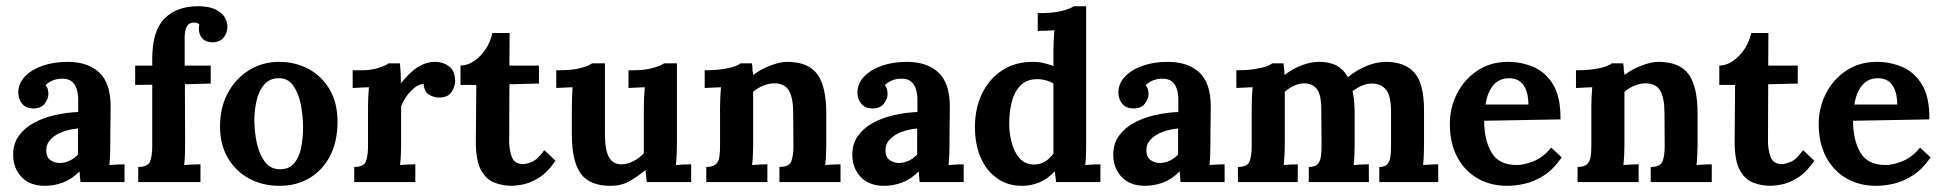

<svg xmlns="http://www.w3.org/2000/svg" viewBox="-20 -587 6264 619"><path d="M239.5 0Q238 -10.6 237.6 -17.8Q237.3 -24.9 236.5 -34.5Q210.9 -8.8 182.4 1.7Q154 12.1 124.7 12.1Q76.3 12.1 49.3 -16.5Q22.4 -45.1 22.4 -88Q22.4 -123.9 40.7 -149.2Q59 -174.6 89.5 -191.1Q119.9 -207.6 157.1 -216Q194.4 -224.4 232.1 -225.9V-265.1Q232.1 -284.6 227.2 -300.3Q222.2 -316.1 210.5 -325.1Q198.8 -334.1 177.9 -333.3Q163.2 -333 149.8 -327.5Q136.4 -322 126.9 -312.4Q132.7 -305.5 134.4 -297.6Q136 -289.7 136 -283.8Q136 -268.8 124.1 -252.8Q112.2 -236.9 85.4 -237.3Q63.1 -238 51 -253Q38.9 -268.1 38.9 -288.2Q38.9 -317.9 60.3 -340.3Q81.8 -362.7 117.7 -375.1Q153.6 -387.6 197.7 -387.6Q263.3 -387.6 300 -353.3Q336.6 -319 336.6 -244.2Q336.6 -218.6 336.3 -200.6Q335.9 -182.6 335.7 -164.6Q335.5 -146.7 335.5 -121Q335.5 -110.4 335 -91.1Q334.4 -71.9 332.6 -55Q345.1 -56.1 359.4 -56.7Q373.7 -57.2 381.4 -57.2V0ZM231.4 -172.7Q203.2 -170.2 179.9 -161.2Q156.6 -152.2 142.6 -137.1Q128.7 -122.1 129.1 -100.5Q129.8 -79.9 142.8 -70.8Q155.8 -61.6 172 -61.6Q188.9 -61.6 204.3 -68.9Q219.7 -76.3 231.4 -88.7Q231.4 -96.1 231.4 -103.4Q231.4 -110.7 231.4 -118.1Q231.4 -131.6 231.4 -145.4Q231.4 -159.1 231.4 -172.7Z M470.8 -397.1Q470.8 -488.1 510.6 -527.5Q550.4 -566.9 617.9 -566.9Q653.5 -566.9 674.2 -556.8Q694.9 -546.8 704.1 -531.5Q713.2 -516.3 713.2 -500.9Q713.2 -481.1 701.3 -466.3Q689.4 -451.4 666.7 -450.7Q645 -450.3 633.1 -462.4Q621.2 -474.5 621.2 -493.6Q621.2 -497.6 621.4 -501.1Q621.6 -504.6 622.7 -508.3Q618.6 -512.3 613.7 -513.4Q608.7 -514.5 605.4 -514.5Q593 -514.1 586.5 -507Q580.1 -499.8 577.7 -489.4Q575.4 -478.9 575.4 -467.9V-375.5H659.3V-317.6L576.1 -315.4L576.8 -122.5Q576.8 -111.8 576.3 -91.9Q575.7 -71.9 573.9 -55Q586.4 -56.1 602.3 -56.7Q618.3 -57.2 626.3 -57.2V0H425.7V-48.8Q457.3 -48.8 464.1 -67.3Q470.8 -85.8 470.8 -115.5V-313.9L415.8 -313.2V-375.5H470.8Z M881.2 12.1Q826.9 12.1 783.5 -11.2Q740 -34.5 714.7 -77.6Q689.4 -120.6 689.4 -179.3Q689.4 -241.7 715.3 -288.6Q741.1 -335.5 784.4 -361.6Q827.6 -387.6 879 -387.6Q932.5 -387.6 975.4 -364.3Q1018.3 -341 1043.3 -297.8Q1068.2 -254.5 1068.2 -194.4Q1068.2 -131.3 1044.4 -84.9Q1020.5 -38.5 978.4 -13.2Q936.2 12.1 881.2 12.1ZM884.1 -41.4Q913.8 -41.8 929.6 -62Q945.4 -82.1 951.2 -112.9Q957.1 -143.7 957.1 -175.7Q957.1 -213.1 949.8 -250.1Q942.4 -287.1 925 -311.5Q907.6 -335.9 877.2 -334.8Q848.2 -334.1 831.3 -313.9Q814.4 -293.7 807.3 -263.1Q800.1 -232.5 800.1 -199.9Q800.1 -161.7 808.2 -124.9Q816.3 -88 834.8 -64.4Q853.3 -40.7 884.1 -41.4Z M1122.1 -48.8Q1153.3 -48.8 1159.9 -67.3Q1166.5 -85.8 1166.5 -115.5V-241.7Q1166.5 -255.6 1167.2 -272.3Q1168 -289 1169.4 -305.8Q1157.7 -305.1 1141.2 -304.5Q1124.7 -304 1117 -303.3V-360.5H1147Q1176.4 -360.5 1200.4 -368.2Q1224.4 -375.9 1232.5 -382.8H1269.2Q1270.3 -375.1 1271.4 -354.8Q1272.5 -334.4 1272.5 -318.3Q1302.2 -355.7 1328.6 -371.7Q1355 -387.6 1382.1 -387.6Q1408.5 -387.6 1427.9 -372.8Q1447.4 -357.9 1447.4 -325.3Q1447.4 -308.4 1435.5 -290.2Q1423.5 -272.1 1394.6 -272.5Q1379.5 -272.5 1363.8 -281.4Q1348 -290.4 1345.8 -316.1Q1330.8 -316.1 1315.7 -303.6Q1300.7 -291.2 1289.1 -274.3Q1277.6 -257.4 1273.2 -243.5V-121Q1273.2 -110.4 1272.5 -91.1Q1271.7 -71.9 1269.9 -55Q1281.6 -56.1 1296.3 -56.7Q1311 -57.2 1319 -57.2V0H1122.1Z M1631.1 12.1Q1601.8 12.1 1574.8 2.2Q1547.9 -7.7 1530.8 -38.5Q1513.8 -69.3 1514.1 -132L1515.6 -313.2H1464.6V-375.5Q1488.1 -375.9 1509.5 -390.9Q1531 -405.9 1546.6 -430Q1562.2 -454 1567.3 -480.7H1623L1622.3 -375.5H1717.6V-317.6L1622.3 -315.4L1621.6 -130.5Q1621.6 -104.9 1630 -81.4Q1638.4 -57.9 1666.7 -57.9Q1677.3 -57.9 1695.5 -65.5Q1713.6 -73 1734.9 -103L1770.8 -68.9Q1744 -29.3 1714.7 -12.3Q1685.4 4.8 1662.4 8.4Q1639.5 12.1 1631.1 12.1Z M1948.3 12.1Q1880.8 12.1 1852.2 -27.5Q1823.6 -67.1 1823.6 -154V-240.2Q1823.6 -254.1 1824.2 -271.5Q1824.7 -289 1825.8 -305.8Q1814.1 -305.1 1797.6 -304.5Q1781.1 -304 1773.4 -303.3V-360.5H1780.7Q1827.6 -360.5 1854.2 -368.2Q1880.8 -375.9 1888.9 -382.8H1930.3V-153.3Q1930.3 -104.5 1943 -80.9Q1955.6 -57.2 1983.5 -57.2Q2002.9 -57.2 2022.9 -67.8Q2042.9 -78.5 2055.7 -93.1V-240.2Q2055.7 -254.1 2056.5 -271.5Q2057.2 -289 2058.7 -305.8Q2046.9 -305.1 2030.4 -304.5Q2013.9 -304 2006.2 -303.3V-360.5H2024.2Q2059.8 -360.5 2086.7 -368.4Q2113.7 -376.2 2121 -382.8H2162.4V-121Q2162.4 -110.4 2161.7 -91.1Q2161 -71.9 2159.1 -55Q2170.9 -56.1 2185.6 -56.7Q2200.2 -57.2 2208.3 -57.2V0H2065.3Q2064.2 -9.5 2063.1 -19.6Q2062 -29.7 2060.9 -38.9Q2037.8 -19.4 2011 -3.7Q1984.2 12.1 1948.3 12.1Z M2257.1 0V-48.8Q2278 -48.8 2287.3 -57.2Q2296.7 -65.6 2299 -80.7Q2301.4 -95.7 2301.4 -115.5V-241.7Q2301.4 -255.6 2302.2 -272.3Q2302.9 -289 2304.4 -305.8Q2292.6 -305.1 2276.1 -304.5Q2259.6 -304 2251.9 -303.3V-360.5Q2286.4 -360.5 2310.2 -364.1Q2334.1 -367.8 2348.2 -372.9Q2362.3 -378.1 2367.4 -382.8H2404.1Q2406.7 -368.2 2405.9 -364.3Q2405.2 -360.5 2408.9 -345.4Q2430.9 -363 2462.8 -375.3Q2494.7 -387.6 2517.1 -387.6Q2585.6 -387.6 2614.8 -348Q2643.9 -308.4 2643.9 -221.5V-121Q2643.9 -110.4 2643.2 -91.1Q2642.5 -71.9 2640.6 -55Q2653.5 -56.1 2667.6 -56.7Q2681.7 -57.2 2689.8 -57.2V0H2492.8V-48.8Q2524.4 -48.8 2531.2 -67.3Q2538 -85.8 2538 -115.5L2537.2 -222.2Q2537.2 -271.4 2523.5 -294.8Q2509.7 -318.3 2476.3 -318.3Q2457.6 -318.3 2439.1 -310.2Q2420.6 -302.2 2408.1 -290.8Q2408.1 -280.2 2408.1 -269.3Q2408.1 -258.5 2408.1 -247.9V-121Q2408.1 -110.4 2407.4 -91.1Q2406.7 -71.9 2404.8 -55Q2416.6 -56.1 2431.2 -56.7Q2445.9 -57.2 2454 -57.2V0Z M2945 0Q2943.5 -10.6 2943.2 -17.8Q2942.8 -24.9 2942.1 -34.5Q2916.4 -8.8 2888 1.7Q2859.6 12.1 2830.2 12.1Q2781.8 12.1 2754.9 -16.5Q2727.9 -45.1 2727.9 -88Q2727.9 -123.9 2746.2 -149.2Q2764.6 -174.6 2795 -191.1Q2825.4 -207.6 2862.7 -216Q2899.9 -224.4 2937.7 -225.9V-265.1Q2937.7 -284.6 2932.7 -300.3Q2927.8 -316.1 2916 -325.1Q2904.3 -334.1 2883.4 -333.3Q2868.7 -333 2855.3 -327.5Q2842 -322 2832.4 -312.4Q2838.3 -305.5 2839.9 -297.6Q2841.6 -289.7 2841.6 -283.8Q2841.6 -268.8 2829.7 -252.8Q2817.7 -236.9 2791 -237.3Q2768.6 -238 2756.5 -253Q2744.4 -268.1 2744.4 -288.2Q2744.4 -317.9 2765.9 -340.3Q2787.3 -362.7 2823.2 -375.1Q2859.2 -387.6 2903.2 -387.6Q2968.8 -387.6 3005.5 -353.3Q3042.2 -319 3042.2 -244.2Q3042.2 -218.6 3041.8 -200.6Q3041.4 -182.6 3041.3 -164.6Q3041.1 -146.7 3041.1 -121Q3041.1 -110.4 3040.5 -91.1Q3040 -71.9 3038.1 -55Q3050.6 -56.1 3064.9 -56.7Q3079.2 -57.2 3086.9 -57.2V0ZM2936.9 -172.7Q2908.7 -170.2 2885.4 -161.2Q2862.1 -152.2 2848.2 -137.1Q2834.3 -122.1 2834.6 -100.5Q2835.4 -79.9 2848.4 -70.8Q2861.4 -61.6 2877.5 -61.6Q2894.4 -61.6 2909.8 -68.9Q2925.2 -76.3 2936.9 -88.7Q2936.9 -96.1 2936.9 -103.4Q2936.9 -110.7 2936.9 -118.1Q2936.9 -131.6 2936.9 -145.4Q2936.9 -159.1 2936.9 -172.7Z M3274.7 12.1Q3229.6 12.1 3195.5 -11.4Q3161.3 -34.8 3142.3 -77.6Q3123.2 -120.3 3123.2 -177.9Q3123.2 -238.4 3146.3 -285.8Q3169.4 -333.3 3211.4 -360.5Q3253.4 -387.6 3309.1 -387.6Q3329.7 -387.6 3346 -383.4Q3362.3 -379.2 3376.2 -374V-423.5Q3376.2 -434.2 3377 -453.4Q3377.7 -472.7 3379.2 -489.5Q3366.7 -488.4 3350.2 -487.9Q3333.7 -487.3 3325.6 -487.3V-544.6Q3378.1 -544.6 3405.8 -552.3Q3433.4 -560 3441.5 -566.9H3481.8V-121Q3481.8 -110.4 3481.3 -91.1Q3480.7 -71.9 3478.9 -55Q3491.4 -56.1 3505.7 -56.7Q3520 -57.2 3527.7 -57.2V0H3385Q3383.9 -8.4 3382.8 -17.2Q3381.7 -26 3380.6 -34.5Q3356.1 -8.8 3329.5 1.7Q3302.9 12.1 3274.7 12.1ZM3313.9 -56.5Q3333 -56.5 3349.5 -66.6Q3366 -76.6 3376.2 -92.4Q3376.2 -103.8 3376.2 -115Q3376.2 -126.1 3376.2 -137.5V-317.6Q3368.2 -323.4 3353.5 -327.6Q3338.8 -331.9 3322.7 -331.9Q3288.2 -331.1 3268.8 -310.2Q3249.4 -289.3 3241.5 -257.1Q3233.6 -224.8 3233.6 -189.2Q3233.6 -157.3 3241.7 -126.9Q3249.7 -96.4 3267.3 -76.5Q3284.9 -56.5 3313.9 -56.5Z M3786.2 0Q3784.7 -10.6 3784.4 -17.8Q3784 -24.9 3783.3 -34.5Q3757.6 -8.8 3729.2 1.7Q3700.8 12.1 3671.4 12.1Q3623 12.1 3596.1 -16.5Q3569.1 -45.1 3569.1 -88Q3569.1 -123.9 3587.5 -149.2Q3605.8 -174.6 3636.2 -191.1Q3666.7 -207.6 3703.9 -216Q3741.1 -224.4 3778.9 -225.9V-265.1Q3778.9 -284.6 3773.9 -300.3Q3769 -316.1 3757.2 -325.1Q3745.5 -334.1 3724.6 -333.3Q3709.9 -333 3696.6 -327.5Q3683.2 -322 3673.6 -312.4Q3679.5 -305.5 3681.2 -297.6Q3682.8 -289.7 3682.8 -283.8Q3682.8 -268.8 3670.9 -252.8Q3659 -236.9 3632.2 -237.3Q3609.8 -238 3597.7 -253Q3585.6 -268.1 3585.6 -288.2Q3585.6 -317.9 3607.1 -340.3Q3628.5 -362.7 3664.5 -375.1Q3700.4 -387.6 3744.4 -387.6Q3810 -387.6 3846.7 -353.3Q3883.4 -319 3883.4 -244.2Q3883.4 -218.6 3883 -200.6Q3882.7 -182.6 3882.5 -164.6Q3882.3 -146.7 3882.3 -121Q3882.3 -110.4 3881.7 -91.1Q3881.2 -71.9 3879.4 -55Q3891.8 -56.1 3906.1 -56.7Q3920.4 -57.2 3928.1 -57.2V0ZM3778.1 -172.7Q3749.9 -170.2 3726.6 -161.2Q3703.3 -152.2 3689.4 -137.1Q3675.5 -122.1 3675.8 -100.5Q3676.6 -79.9 3689.6 -70.8Q3702.6 -61.6 3718.7 -61.6Q3735.6 -61.6 3751 -68.9Q3766.4 -76.3 3778.1 -88.7Q3778.1 -96.1 3778.1 -103.4Q3778.1 -110.7 3778.1 -118.1Q3778.1 -131.6 3778.1 -145.4Q3778.1 -159.1 3778.1 -172.7Z M3971 0V-48.8Q4002.2 -48.8 4008.8 -67.3Q4015.4 -85.8 4015.4 -115.5V-241.7Q4015.4 -255.6 4016.1 -272.3Q4016.9 -289 4018.3 -305.8Q4006.6 -305.1 3990.1 -304.5Q3973.6 -304 3965.9 -303.3V-360.5Q4000.4 -360.5 4024.2 -364.1Q4048 -367.8 4062.2 -372.9Q4076.3 -378.1 4081.4 -382.8H4118.1Q4119.2 -375.1 4120.1 -364Q4121 -352.8 4121.4 -345.4Q4146.7 -364.9 4176.2 -376.2Q4205.7 -387.6 4232.5 -387.6Q4267 -387.6 4289.5 -375.3Q4312.1 -363 4325.6 -338.1Q4352.8 -360.8 4385.4 -374.2Q4418 -387.6 4447.7 -387.6Q4509 -387.6 4540 -352.6Q4571 -317.6 4571 -231.4V-121Q4571 -110.4 4570.4 -91.1Q4569.9 -71.9 4568 -55Q4579.8 -56.1 4594.4 -56.7Q4609.1 -57.2 4616.8 -57.2V0H4426.8V-48.8Q4444.1 -48.8 4452.1 -57.2Q4460.2 -65.6 4462.4 -80.7Q4464.6 -95.7 4464.6 -115.5V-230.7Q4463.9 -279.8 4448.3 -298.1Q4432.7 -316.5 4407.4 -317.6Q4387.6 -318.3 4370.9 -311Q4354.2 -303.6 4340.7 -293Q4347.3 -262.2 4347.3 -221.5Q4347.3 -196.2 4347.3 -171.3Q4347.3 -146.3 4347.3 -121Q4347.3 -110.4 4346.7 -91.1Q4346.2 -71.9 4344.3 -55Q4356.1 -56.1 4370.4 -56.7Q4384.7 -57.2 4393.1 -57.2V0H4199.5V-48.8Q4218.6 -48.8 4227.2 -57.2Q4235.8 -65.6 4238.2 -80.7Q4240.6 -95.7 4240.6 -115.5L4239.8 -232.9Q4239.8 -282 4225.5 -300Q4211.2 -317.9 4185.9 -318.3Q4167.2 -318.3 4150.9 -310.2Q4134.6 -302.2 4122.1 -290.8Q4122.1 -281.3 4122.1 -271.9Q4122.1 -262.6 4122.1 -253V-121Q4122.1 -110.4 4121.4 -91.1Q4120.6 -71.9 4118.8 -55Q4130.5 -56.1 4143.4 -56.7Q4156.2 -57.2 4163.9 -57.2V0Z M4839.8 12.1Q4784.7 12.1 4742.9 -12.3Q4701.1 -36.7 4677.7 -81.4Q4654.2 -126.1 4654.2 -187Q4654.2 -239.8 4677.5 -285.5Q4700.8 -331.1 4743.1 -359.4Q4785.5 -387.6 4842 -387.6Q4883.8 -387.6 4922.8 -371.5Q4961.9 -355.3 4986.8 -315Q5011.7 -274.7 5011 -202.1L4764.9 -197.7Q4764.9 -136 4788.4 -95.5Q4811.9 -55 4870.6 -55Q4893.3 -55 4924.3 -67.3Q4955.3 -79.6 4980.9 -111.1L5015 -79.6Q4987.9 -40.7 4957.1 -21.1Q4926.3 -1.5 4895.9 5.3Q4865.4 12.1 4839.8 12.1ZM4769.3 -250.1H4907.6Q4906.9 -281.3 4898.8 -299.8Q4890.7 -318.3 4877.2 -326.5Q4863.6 -334.8 4846 -334.8Q4812.6 -334.8 4793.7 -311.3Q4774.8 -287.9 4769.3 -250.1Z M5066 0V-48.8Q5086.9 -48.8 5096.3 -57.2Q5105.6 -65.6 5108 -80.7Q5110.4 -95.7 5110.4 -115.5V-241.7Q5110.4 -255.6 5111.1 -272.3Q5111.8 -289 5113.3 -305.8Q5101.6 -305.1 5085.1 -304.5Q5068.6 -304 5060.9 -303.3V-360.5Q5095.3 -360.5 5119.2 -364.1Q5143 -367.8 5157.1 -372.9Q5171.3 -378.1 5176.4 -382.8H5213.1Q5215.6 -368.2 5214.9 -364.3Q5214.2 -360.5 5217.8 -345.4Q5239.8 -363 5271.7 -375.3Q5303.6 -387.6 5326 -387.6Q5394.6 -387.6 5423.7 -348Q5452.9 -308.4 5452.9 -221.5V-121Q5452.9 -110.4 5452.1 -91.1Q5451.4 -71.9 5449.6 -55Q5462.4 -56.1 5476.5 -56.7Q5490.6 -57.2 5498.7 -57.2V0H5301.8V-48.8Q5333.3 -48.8 5340.1 -67.3Q5346.9 -85.8 5346.9 -115.5L5346.2 -222.2Q5346.2 -271.4 5332.4 -294.8Q5318.7 -318.3 5285.3 -318.3Q5266.6 -318.3 5248.1 -310.2Q5229.6 -302.2 5217.1 -290.8Q5217.1 -280.2 5217.1 -269.3Q5217.1 -258.5 5217.1 -247.9V-121Q5217.1 -110.4 5216.4 -91.1Q5215.6 -71.9 5213.8 -55Q5225.5 -56.1 5240.2 -56.7Q5254.9 -57.2 5262.9 -57.2V0Z M5689.4 12.1Q5660.1 12.1 5633.1 2.2Q5606.2 -7.7 5589.1 -38.5Q5572.1 -69.3 5572.4 -132L5573.9 -313.2H5522.9V-375.5Q5546.4 -375.9 5567.8 -390.9Q5589.3 -405.9 5604.9 -430Q5620.5 -454 5625.6 -480.7H5681.3L5680.6 -375.5H5775.9V-317.6L5680.6 -315.4L5679.9 -130.5Q5679.9 -104.9 5688.3 -81.4Q5696.7 -57.9 5725 -57.9Q5735.6 -57.9 5753.8 -65.5Q5771.9 -73 5793.2 -103L5829.1 -68.9Q5802.3 -29.3 5773 -12.3Q5743.7 4.8 5720.8 8.4Q5697.8 12.1 5689.4 12.1Z M6029 12.1Q5974 12.1 5932.2 -12.3Q5890.4 -36.7 5866.9 -81.4Q5843.4 -126.1 5843.4 -187Q5843.4 -239.8 5866.7 -285.5Q5890 -331.1 5932.3 -359.4Q5974.7 -387.6 6031.2 -387.6Q6073 -387.6 6112 -371.5Q6151.1 -355.3 6176 -315Q6201 -274.7 6200.2 -202.1L5954.2 -197.7Q5954.2 -136 5977.6 -95.5Q6001.1 -55 6059.8 -55Q6082.5 -55 6113.5 -67.3Q6144.5 -79.6 6170.2 -111.1L6204.3 -79.6Q6177.1 -40.7 6146.3 -21.1Q6115.5 -1.5 6085.1 5.3Q6054.6 12.1 6029 12.1ZM5958.6 -250.1H6096.8Q6096.1 -281.3 6088 -299.8Q6079.9 -318.3 6066.4 -326.5Q6052.8 -334.8 6035.2 -334.8Q6001.8 -334.8 5982.9 -311.3Q5964.1 -287.9 5958.6 -250.1Z"/></svg>

Font: Parastoo
Style: Regular
Weight: 400
Foundry: Saber Rastikerdar (saber.rastikerdar@gmail.com)
Version: Version 3.000